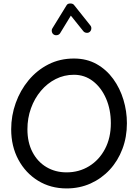

<svg xmlns="http://www.w3.org/2000/svg" viewBox="-20 -1038 785 1097"><path d="M360.4 38.6Q269 38.6 197.5 -5.4Q126 -49.3 85 -125.7Q43.9 -202.1 43.9 -299.3Q43.9 -377 69.8 -449.5Q95.7 -522 143.3 -579.3Q190.9 -636.7 256.6 -670.2Q322.3 -703.6 402.3 -703.6Q475.6 -703.6 532 -671.9Q588.4 -640.1 627 -586.9Q665.5 -533.7 685.3 -468Q705.1 -402.3 705.1 -334Q705.1 -254.9 679.4 -187Q653.8 -119.1 607.2 -68.6Q560.5 -18.1 497.6 10.3Q434.6 38.6 360.4 38.6ZM360.4 -53.2Q431.6 -53.2 489 -88.4Q546.4 -123.5 579.8 -186.8Q613.3 -250 613.3 -334Q613.3 -411.6 586.2 -474.4Q559.1 -537.1 511.5 -574Q463.9 -610.8 402.3 -610.8Q346.7 -610.8 298.3 -586.4Q250 -562 213.6 -518.8Q177.2 -475.6 157 -419.4Q136.7 -363.3 136.7 -299.3Q136.7 -224.1 165.8 -168.7Q194.8 -113.3 245.4 -83.3Q295.9 -53.2 360.4 -53.2ZM287.6 -840.3Q278.8 -845.7 276.4 -856.4Q273.9 -867.2 279.3 -876L360.4 -1007.8Q366.2 -1018.1 381.3 -1018.1Q396.5 -1018.1 402.8 -1009.8L496.6 -892.1Q502.9 -884.3 501.7 -873.3Q500.5 -862.3 492.2 -855.5Q484.4 -849.1 473.4 -850.6Q462.4 -852.1 456.1 -859.9L384.8 -948.7L323.7 -848.6Q318.4 -839.8 307.4 -837.4Q296.4 -835 287.6 -840.3Z"/></svg>

Font: Mikhak-DS2-FD Medium
Style: Regular
Weight: 500
Designer: Amin Abedi
Version: Version 3.4